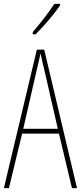

<svg xmlns="http://www.w3.org/2000/svg" viewBox="-20 -970 417 990"><path d="M290 -943V-950H260C226 -898 194 -858 149 -805V-793H163C202 -830 257 -894 290 -943ZM351 0H377L208 -714H170L0 0H26L94 -281H284ZM208 -612 278 -306H100L170 -612C178 -646 183 -666 189 -695C195 -666 200 -645 208 -612Z"/></svg>

Font: Noto Sans Myanmar UI ExtraCondensed Thin
Style: Regular
Weight: 100
Width: 2
Designer: Monotype Design Team
Foundry: Monotype Imaging Inc.
Version: Version 2.103